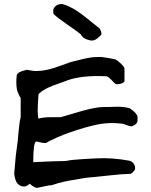

<svg xmlns="http://www.w3.org/2000/svg" viewBox="-20 -914 747 947"><path d="M161 13Q143 8 127 -8Q121 -2 107 5Q80 10 63 -13Q54 -27 50 -57L58 -147L67 -215Q68 -224 72 -269Q76 -314 82 -336V-431Q78 -435 70.5 -452.5Q63 -470 63 -475Q58 -508 63 -545Q66 -552 74.5 -557Q83 -562 97 -565.5Q111 -569 113 -570Q150 -562 164 -564Q185 -564 208.5 -569Q232 -574 245.5 -578.5Q259 -583 289 -593.5Q319 -604 329 -608Q342 -611 371.5 -618.5Q401 -626 421.5 -629.5Q442 -633 468 -633Q479 -634 514 -628L550 -621L560 -614Q570 -606 575 -601.5Q580 -597 586.5 -589.5Q593 -582 594 -576V-513Q590 -505 575.5 -501Q561 -497 550 -500Q546 -502 528.5 -521Q511 -540 499 -538Q387 -543 316 -519Q305 -514 271 -502.5Q237 -491 215 -480.5Q193 -470 177 -456L170 -450Q162 -346 170 -329Q193 -336 234 -336H278Q295 -340 342.5 -354.5Q390 -369 424.5 -377Q459 -385 487 -386Q497 -386 519 -386.5Q541 -387 555.5 -387.5Q570 -388 588.5 -386Q607 -384 620 -380Q665 -350 658 -326Q662 -303 632 -292Q626 -289 606 -296.5Q586 -304 582 -304Q520 -312 461 -300Q402 -288 322 -260Q303 -254 261.5 -236Q220 -218 208 -209Q199 -207 180.5 -211.5Q162 -216 158 -216Q144 -211 144 -114Q184 -116 216.5 -117.5Q249 -119 264.5 -119Q280 -119 291 -119.5Q302 -120 305 -120Q308 -120 310 -121Q333 -126 392 -129.5Q451 -133 456 -133Q535 -137 620 -121Q634 -116 641.5 -103.5Q649 -91 645 -76Q637 -65 626 -57Q584 -56 512.5 -48Q441 -40 411 -38Q404 -37 373.5 -32Q343 -27 316 -22Q289 -17 278 -13Q269 -12 249.5 -5Q230 2 224 0ZM424 -715Q389 -722 378 -745Q363 -758 314 -791.5Q265 -825 244 -845L243 -854Q240 -870 252.5 -882.5Q265 -895 288 -894Q321 -885 360 -860Q378 -848 397 -833Q416 -818 437.5 -800.5Q459 -783 471 -774Q485 -751 478 -741Q477 -740 473.5 -736.5Q470 -733 468 -731.5Q466 -730 462.5 -727Q459 -724 457 -722.5Q455 -721 451.5 -719Q448 -717 445 -716Q442 -715 438.5 -714.5Q435 -714 431.5 -714Q428 -714 424 -715Z"/></svg>

Font: Excalifont
Style: Regular
Weight: 400
Designer: Your Own Font Foundry (Virgil); Ján Filípek / DizajnDesign (Excalifont, modifications)
Foundry: Your Own Font Foundry (Virgil); Ján Filípek / DizajnDesign (Excalifont, modifications)
Version: Version 1.000;Glyphs 3.2 (3227)